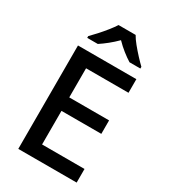

<svg xmlns="http://www.w3.org/2000/svg" viewBox="-225 -1045 1008 1148"><g transform="rotate(30 278.5 -470.5)"><path d="M498 0H95V-714H498V-620H205V-419H480V-326H205V-94H498ZM362 -941Q374 -919 396.5 -891.5Q419 -864 443.5 -837.5Q468 -811 487 -793V-781H412Q386 -797 357 -820Q328 -843 302 -870Q275 -843 247 -820.5Q219 -798 193 -781H120V-793Q139 -812 162.5 -838Q186 -864 208 -891.5Q230 -919 244 -941Z"/></g></svg>

Font: Noto Sans Javanese Medium
Style: Regular
Weight: 500
Version: Version 2.004